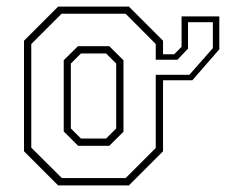

<svg xmlns="http://www.w3.org/2000/svg" viewBox="-20 -560 682 580"><path d="M167 -22H359.5L450.5 -113V-427L359.5 -518.5H166L74.5 -427V-114ZM216 -119.5 172.5 -163V-378L215.5 -420.5H310L353 -378V-162L310 -119.5ZM224.5 -141.5H300.5L331 -172V-368L300.5 -398.5H224.5L194 -368V-172ZM548 -493V-413L516 -379.5H450.5V-334H552L623 -414.5V-493ZM528.5 -510.5H642.5V-411L561 -317.5H472.5V-103L369.5 0H155.5L52.5 -103V-437L155.5 -540H369.5L472.5 -437V-396H506L528.5 -418.5Z"/></svg>

Font: Tourney ExtraLight
Style: Regular
Weight: 250
Designer: Tyler Finck
Foundry: Etcetera Type Co
Version: Version 1.015